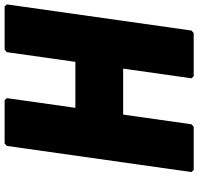

<svg xmlns="http://www.w3.org/2000/svg" viewBox="-34 -838 879 852"><g transform="rotate(-90 406.0 -412.5)"><path d="M803 -832H611L600 -822L557 -518H353L396 -822L387 -832H195L184 -822L68 -3L77 7H269L280 -3L323 -306H527L484 -3L493 7H685L696 -3L812 -822Z"/></g></svg>

Font: Hussar Woodtype
Style: UltraObl
Weight: 900
Foundry: Cannot Into Space Fonts
Version: Version 1.07